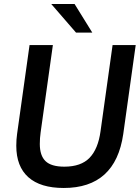

<svg xmlns="http://www.w3.org/2000/svg" viewBox="-20 -921 697 955"><path d="M61 -196Q61 -227 65 -255L127 -697H243L182 -262Q178 -234 178 -205Q178 -147 206.5 -119.5Q235 -92 300 -92Q383 -92 425.5 -136Q468 -180 480 -268L540 -697H655L593 -254Q554 14 297 14Q181 14 121 -39.5Q61 -93 61 -196ZM235 -901H351L439 -759H358Z"/></svg>

Font: Hanken Grotesk SemiBold
Style: Italic
Weight: 600
Italic angle: -8°
Designer: Alfredo Marco Pradil
Foundry: Hanken Design Co.
Version: Version 3.014